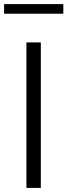

<svg xmlns="http://www.w3.org/2000/svg" viewBox="-40 -917 329 937"><path d="M-20 -850.1V-897H269V-850.1ZM88.9 0V-710H159.2V0Z"/></svg>

Font: Rawline
Style: Regular
Weight: 400
Designer: Matt McInerney, Pablo Impallari, Rodrigo Fuenzalida
Foundry: Matt McInerney, Pablo Impallari, Rodrigo Fuenzalida
Version: Version 4.020;PS 004.020;hotconv 1.0.88;makeotf.lib2.5.64775